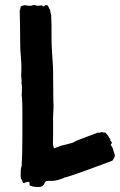

<svg xmlns="http://www.w3.org/2000/svg" viewBox="-20 -752 483 775"><path d="M426.8 -167Q433.6 -158.2 435.1 -152.8Q436.5 -147.5 438.5 -142.1Q440.4 -136.7 441.9 -131.8Q443.4 -127 443.4 -126Q443.4 -119.1 440.9 -114.7Q438.5 -110.4 433.6 -103.5Q394.5 -88.9 356.4 -74.7Q318.4 -60.5 278.3 -46.9Q267.6 -43.9 258.8 -40.5Q250 -37.1 239.3 -35.2Q237.3 -33.2 232.9 -31.7Q228.5 -30.3 222.7 -28.3Q216.8 -26.4 211.4 -24.9Q206.1 -23.4 204.1 -23.4Q196.3 -21.5 187 -22Q177.7 -22.5 168.9 -21.5Q164.1 -20.5 162.1 -16.6Q160.2 -12.7 157.7 -8.3Q155.3 -3.9 150.4 -0.5Q145.5 2.9 136.7 2.9Q127.9 2.9 119.1 2Q110.4 1 100.6 -2.9Q98.6 -5.9 99.1 -10.3Q99.6 -14.6 97.7 -17.6Q88.9 -18.6 84 -16.1Q79.1 -13.7 74.2 -12.7Q71.3 -16.6 69.8 -22Q68.4 -27.3 64.5 -31.2Q63.5 -36.1 63.5 -41Q63.5 -45.9 63.5 -50.8Q63.5 -57.6 64 -66.9Q64.5 -76.2 67.4 -81.1Q70.3 -136.7 70.3 -192.4Q70.3 -248 70.3 -303.7Q70.3 -309.6 70.3 -318.8Q70.3 -328.1 69.8 -337.9Q69.3 -347.7 68.8 -356Q68.4 -364.3 67.4 -368.2Q68.4 -375 68.4 -381.3Q68.4 -387.7 68.4 -394.5Q68.4 -400.4 68.4 -405.3Q68.4 -410.2 66.4 -415Q67.4 -418.9 67.4 -425.8Q67.4 -430.7 66.4 -435.5Q65.4 -440.4 65.4 -445.3Q65.4 -453.1 65.9 -460.4Q66.4 -467.8 66.4 -475.6Q66.4 -501 64 -525.9Q61.5 -550.8 61.5 -576.2Q61.5 -609.4 61 -642.6Q60.5 -675.8 59.6 -709Q63.5 -718.8 63.5 -725.6Q77.1 -732.4 85 -730.5Q92.8 -728.5 100.6 -728.5Q105.5 -728.5 109.4 -729.5Q113.3 -730.5 117.2 -732.4Q122.1 -731.4 125.5 -730Q128.9 -728.5 133.8 -728.5Q148.4 -731.4 149.9 -729.5Q151.4 -727.5 154.3 -725.6Q158.2 -726.6 160.6 -729Q163.1 -731.4 167 -731.4Q172.9 -731.4 175.8 -724.1Q178.7 -716.8 182.6 -711.9Q182.6 -701.2 186.5 -692.4Q188.5 -652.3 188 -613.3Q187.5 -574.2 190.4 -535.2Q191.4 -517.6 192.9 -498.5Q194.3 -479.5 194.3 -461.9Q194.3 -432.6 194.8 -402.8Q195.3 -373 195.3 -342.8Q195.3 -337.9 195.8 -334Q196.3 -330.1 196.3 -325.2Q196.3 -313.5 195.3 -302.7Q194.3 -292 194.3 -281.2V-205.1Q194.3 -195.3 193.8 -185.1Q193.4 -174.8 194.3 -165L198.2 -153.3Q209 -157.2 220.2 -161.6Q231.4 -166 244.1 -168Q252 -169.9 258.8 -171.9Q265.6 -173.8 273.4 -175.8Q287.1 -183.6 294.9 -186.5Q302.7 -189.5 310.5 -192.4Q327.1 -198.2 342.8 -204.6Q358.4 -210.9 375 -216.8Q382.8 -214.8 387.7 -218.8Q397.5 -216.8 405.3 -216.8Q416 -206.1 418.5 -200.2Q420.9 -194.3 425.8 -189.5Q423.8 -184.6 426.3 -183.6Q428.7 -182.6 429.7 -178.7Q433.6 -176.8 430.7 -173.3Q427.7 -169.9 426.8 -167Z"/></svg>

Font: Caesar Dressing
Style: Regular
Weight: 400
Designer: Dathan Boardman
Foundry: Open Window
Version: Version 1.000